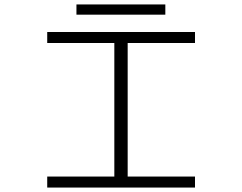

<svg xmlns="http://www.w3.org/2000/svg" viewBox="-20 -844 1090 864"><path d="M324 -824H724V-778H324ZM857.5 -650.5H554.5V-49.5H857.5V0H192.5V-49.5H494.5V-650.5H192.5V-700H857.5Z"/></svg>

Font: League Mono Extended UltraLight
Style: Regular
Weight: 200
Width: 9
Designer: Tyler Finck
Foundry: The League of Moveable Type / Tyler Finck
Version: Version 2.210